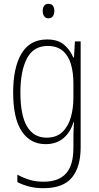

<svg xmlns="http://www.w3.org/2000/svg" viewBox="-20 -746 518 1007"><path d="M227 -539Q284 -539 316 -511.5Q348 -484 364 -445H368L373 -529H403V27Q403 130 357 185.5Q311 241 208 241Q167 241 133.5 232.5Q100 224 71 209V170Q102 187 135 197Q168 207 208 207Q288 207 326.5 163.5Q365 120 365 30V-10Q365 -33 365.5 -55Q366 -77 368 -105H365Q350 -53 313 -21.5Q276 10 219 10Q139 10 94 -57.5Q49 -125 49 -261Q49 -392 93 -465.5Q137 -539 227 -539ZM230 -505Q155 -505 121 -439Q87 -373 87 -261Q87 -141 122 -82.5Q157 -24 224 -24Q277 -24 308 -54.5Q339 -85 352 -132.5Q365 -180 365 -232V-308Q365 -365 352 -409.5Q339 -454 309 -479.5Q279 -505 230 -505ZM234 -726Q251 -726 258 -715Q265 -704 265 -689Q265 -671 257 -660.5Q249 -650 234 -650Q219 -650 211.5 -661Q204 -672 204 -688Q204 -704 211 -715Q218 -726 234 -726Z"/></svg>

Font: Noto Sans Thai Cond ExtLt
Style: Regular
Weight: 200
Width: 3
Designer: Monotype Design Team
Foundry: Monotype Imaging Inc.
Version: Version 2.002; ttfautohint (v1.8.4.7-5d5b)